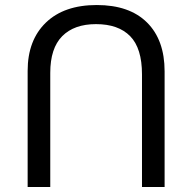

<svg xmlns="http://www.w3.org/2000/svg" viewBox="-20 -744 765 764"><path d="M90 0V-462Q90 -584 162.5 -654Q235 -724 365 -724Q495 -724 565 -654.5Q635 -585 635 -460V0H545V-448Q545 -552 498 -600Q451 -648 362 -648Q275 -648 227.5 -600Q180 -552 180 -454V0Z"/></svg>

Font: Noto Sans Living
Style: Regular
Weight: 400
Designer: Monotype Design Team
Foundry: Monotype Imaging Inc.
Version: Version 2.013; ttfautohint (v1.8.4.7-5d5b)